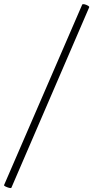

<svg xmlns="http://www.w3.org/2000/svg" viewBox="-64 -755 459 944"><path d="M-8 168Q-10 171 -19.5 168.5Q-29 166 -37 162Q-45 158 -44 155L340 -732Q342 -736 351 -734Q360 -732 368.5 -727Q377 -722 374 -718Z"/></svg>

Font: Cormorant Light Medium
Style: Italic
Weight: 500
Italic angle: -10°
Version: Version 4.000